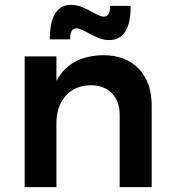

<svg xmlns="http://www.w3.org/2000/svg" viewBox="-20 -766 706 786"><path d="M427 -602Q405 -602 384.5 -610Q364 -618 339 -632Q307 -650 294 -650Q279 -650 273 -638.5Q267 -627 267 -605H184Q184 -746 271 -746Q293 -746 313.5 -738Q334 -730 359 -716Q391 -698 404 -698Q419 -698 425 -709.5Q431 -721 431 -742H515Q515 -602 427 -602ZM601 -334V0H470V-296Q470 -352 438 -384.5Q406 -417 351 -417Q286 -416 248.5 -373Q211 -330 211 -263V0H81V-535H211V-435Q266 -538 403 -540Q495 -540 548 -484.5Q601 -429 601 -334Z"/></svg>

Font: TypoPRO Montserrat Alternates
Style: Regular
Weight: 500
Designer: Julieta Ulanovsky
Foundry: Julieta Ulanovsky
Version: Version 6.001